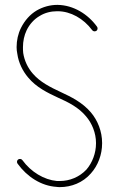

<svg xmlns="http://www.w3.org/2000/svg" viewBox="-20 -768 476 786"><path d="M216 -722C269 -722 322 -692 357 -645C361 -639 369 -638 375 -642C380 -646 381 -654 377 -659C340 -710 281 -747 216 -748H214C185 -748 156 -740 130 -725C103 -709 81 -684 66 -654C54 -630 48 -603 48 -575C48 -566 49 -556 51 -547C56 -511 73 -477 95 -451C129 -410 175 -388 218 -368C261 -349 302 -328 332 -292C357 -263 373 -223 373 -183V-181C373 -141 358 -102 334 -74C305 -43 265 -27 225 -27C221 -27 217 -27 213 -27C160 -32 107 -64 72 -112C68 -118 60 -119 54 -115C49 -111 48 -103 52 -98C91 -44 149 -7 211 -3C216 -2 221 -2 225 -2C272 -2 319 -20 352 -58C381 -90 398 -135 398 -181V-183C398 -230 380 -275 352 -308C317 -349 272 -371 229 -391C186 -411 144 -432 114 -467C94 -490 80 -519 75 -551C74 -559 74 -567 74 -575C74 -599 79 -623 89 -644C101 -669 120 -690 143 -703C164 -716 189 -722 214 -722Z"/></svg>

Font: LS
Style: Light
Weight: 300
Designer: BSozoo
Foundry: BSozoo
Version: Version 001.000